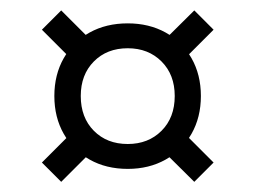

<svg xmlns="http://www.w3.org/2000/svg" viewBox="-20 -414 502 378"><path d="M100.5 -393.5 158 -336 120 -298 62.5 -355.5ZM62.5 -94 119.5 -151 157.5 -113 100.5 -56ZM231.5 -368Q273.5 -368 306 -350Q338.5 -332 357 -299.5Q375.5 -267 375.5 -225Q375.5 -183 357 -150.5Q338.5 -118 306 -99.8Q273.5 -81.5 231.5 -81.5Q189 -81.5 156.5 -99.8Q124 -118 105.5 -150.5Q87 -183 87 -225Q87 -267 105.5 -299.5Q124 -332 156.5 -350Q189 -368 231.5 -368ZM231.5 -130.5Q272 -130.5 298 -156.5Q324 -182.5 324 -225Q324 -267 298 -293Q272 -319 231.5 -319Q190.5 -319 164.8 -293Q139 -267 139 -225Q139 -182.5 164.8 -156.5Q190.5 -130.5 231.5 -130.5ZM400.5 -355.5 342.5 -297.5 304.5 -336 362.5 -393.5ZM400.5 -94 362.5 -56 306 -112 344 -150.5Z"/></svg>

Font: Newsreader 16pt 16pt Medium
Style: Regular
Weight: 500
Version: Version 1.003